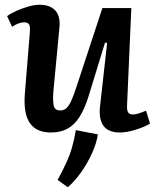

<svg xmlns="http://www.w3.org/2000/svg" viewBox="-20 -545 660 810"><path d="M393 22Q387 60 368.5 101Q350 142 323.5 180Q297 218 266 245L223 214Q246 172 260.5 140Q275 108 284 76.5Q293 45 300 4ZM10 -477Q26 -489 50 -499.5Q74 -510 100 -517.5Q126 -525 146 -525Q191 -525 213 -501Q235 -477 231 -432L205 -157Q202 -114 207.5 -96.5Q213 -79 234 -79Q249 -79 259.5 -88Q270 -97 280.5 -119.5Q291 -142 304 -183L412 -511H534L516 -100Q515 -80 520.5 -71Q526 -62 540 -62Q552 -62 567 -67Q582 -72 596 -78L613 -24Q601 -16 585 -9.5Q569 -3 551.5 2.5Q534 8 517 11Q500 14 486 14Q436 14 416 -15Q396 -44 402 -96L432 -364L423 -365L353 -137Q337 -86 316 -52.5Q295 -19 265.5 -2.5Q236 14 195 14Q133 14 105.5 -26.5Q78 -67 85 -152L106 -410Q108 -435 102 -443Q96 -451 82 -451Q71 -451 57.5 -446Q44 -441 31 -432Z"/></svg>

Font: Literata 18pt SemiBold
Style: Italic
Weight: 600
Italic angle: -2°
Designer: Latin by Veronika Burian and Jose Scaglione. Greek by Irene Vlachou. Cyrillic by Vera Evstafieva
Foundry: TypeTogether
Version: Version 3.103;gftools[0.9.29]